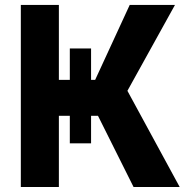

<svg xmlns="http://www.w3.org/2000/svg" viewBox="-20 -747 751 767"><path d="M258.9 -553.3V-427.9H215.2V-727.3H63.2V0H215.2V-284.4H258.9V-174.4H343.8V-284.4H371.4L513.5 0H697.8L489 -384.2L679 -727.3H498.2L360.1 -427.9H343.8V-553.3Z"/></svg>

Font: Magic Ui Pro
Style: Bold
Weight: 700
Designer: Stefan Endress, Andreas Faust
Version: Version 1.000;FEAKit 1.0